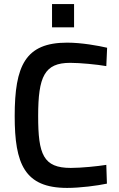

<svg xmlns="http://www.w3.org/2000/svg" viewBox="-20 -911 584 941"><path d="M343 -777V-891H235V-777ZM501 -103C458 -96 378 -88 327 -88C192 -88 167 -154 167 -342C167 -536 198 -603 324 -603C373 -603 456 -595 501 -587L505 -677C462 -687 380 -702 309 -702C104 -702 52 -589 52 -342C52 -108 100 10 309 10C373 10 457 -1 504 -11L501 -103Z"/></svg>

Font: RazerF5 SemiBold
Style: Regular
Weight: 600
Foundry: Razer Inc.
Version: Version 2